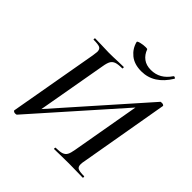

<svg xmlns="http://www.w3.org/2000/svg" viewBox="-214 -950 1118 1118"><g transform="rotate(45 345.0 -391.5)"><path d="M68 4 165 -546Q169 -572 169 -578Q169 -600 155.5 -606.5Q142 -613 104 -613Q102 -613 102 -617Q102 -625 105 -625L154 -624Q196 -622 220 -622Q254 -622 296 -624L340 -625Q342 -625 342 -619Q342 -613 340 -613Q306 -613 289 -607Q272 -601 263.5 -586.5Q255 -572 250 -541L169 -82L143 -77L635 -633Q637 -634 641.5 -634Q646 -634 648 -634Q653 -634 658 -631Q663 -628 662 -625L567 -78Q563 -61 563 -46Q563 -25 576.5 -18.5Q590 -12 627 -12Q629 -12 629 -6Q629 0 627 0Q596 0 577 -1L512 -2L435 -1Q418 0 391 0Q389 0 389.5 -6Q390 -12 392 -12Q426 -12 443 -18Q460 -24 468 -38.5Q476 -53 481 -83L561 -539L588 -543L96 12Q93 14 83 14Q78 14 72.5 10.5Q67 7 68 4ZM290 -781Q289 -787 309.5 -792Q330 -797 349 -797Q363 -797 364 -794Q376 -761 401 -742.5Q426 -724 464 -724Q538 -724 583 -792L587 -794Q591 -794 595 -791Q599 -788 598 -786Q533 -679 430 -679Q372 -679 336.5 -708Q301 -737 290 -781Z"/></g></svg>

Font: Cormorant Garamond SemiBold
Style: Italic
Weight: 600
Italic angle: -10°
Designer: Christian Thalmann (Catharsis Fonts)
Foundry: Catharsis Fonts
Version: Version 4.000